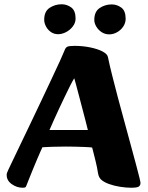

<svg xmlns="http://www.w3.org/2000/svg" viewBox="-20 -867 693 900"><path d="M86.1 13Q59 13 35.2 -3.8Q11.3 -20.6 11.3 -47.2Q11.3 -52.3 13 -56.9Q14.6 -61.5 19.4 -72.1Q41.2 -117.8 67.2 -172.1Q93.2 -226.5 120.8 -283.9Q148.4 -341.4 174.4 -396.6Q200.3 -451.7 222.7 -499Q245.2 -546.2 260.7 -580.6Q276.3 -615 282.7 -630.9Q287 -643.2 294.8 -647.6Q302.5 -652 329.4 -652Q367.9 -652 402.7 -644.8Q437.5 -637.7 460.5 -625.8Q483.4 -613.8 486 -599.3Q493.2 -563.9 505.6 -514.5Q517.9 -465.1 532.9 -408.6Q547.8 -352.2 563.7 -294.9Q579.5 -237.6 593.4 -185.5Q607.4 -133.5 618.2 -93.8Q629.1 -54.2 633.8 -33.4Q636.5 -21.9 637.5 -16.7Q638.5 -11.6 638.5 -9.4Q638.5 1.4 631 7.2Q623.5 13 595.1 13Q571.2 13 543 8.6Q514.7 4.2 490.6 -4.6Q466.5 -13.4 453.4 -25.7Q448.4 -30.7 444.8 -37.7Q441.2 -44.7 439.2 -56.7Q437.7 -67.7 434.8 -81.9Q432 -96.1 428 -112Q424.1 -127.8 420 -144.2Q415.9 -160.6 411.9 -175.5Q398.2 -177.2 375.5 -178.1Q352.9 -179 329.4 -179.5Q306 -180 288.6 -180Q253.3 -180 223.2 -178.9Q193 -177.8 178.8 -176.8Q176.3 -172 169.7 -156.8Q163.2 -141.7 154.2 -121Q145.3 -100.3 136.1 -77.7Q126.9 -55 118.3 -33.7Q109.7 -12.3 103.6 3.2Q102.4 7.5 99.6 10.2Q96.9 13 86.1 13ZM211.9 -257.5H391.9Q387.7 -274.8 381.1 -300.4Q374.5 -325.9 366.6 -355.8Q358.8 -385.6 351.3 -414.1Q343.8 -442.5 337.7 -465.6Q331.6 -488.7 328.1 -500.2Q320.2 -488 309.1 -465.9Q298 -443.8 284.8 -416.3Q271.6 -388.7 257.7 -359.2Q243.9 -329.8 232.1 -303.3Q220.4 -276.8 211.9 -257.5ZM492.2 -705.9Q472.4 -705.9 456.6 -716.2Q440.8 -726.5 431.4 -742.4Q422 -758.4 422 -773.4Q422 -812.7 447.3 -829.5Q472.6 -846.3 503.7 -846.3Q528.3 -846.3 548.7 -831.3Q569 -816.4 569 -779.1Q569 -759.3 557.5 -742.2Q545.9 -725.2 528.2 -715.6Q510.5 -705.9 492.2 -705.9ZM252.2 -706.7Q233.1 -706.7 218.5 -717Q203.8 -727.3 195.5 -743.2Q187.2 -759.1 187.2 -774.2Q187.2 -813.5 212.6 -830.3Q237.9 -847 269 -847Q293.6 -847 313.9 -832.1Q334.3 -817.2 334.3 -779.9Q334.3 -760 321.2 -743Q308.2 -726 289.3 -716.3Q270.5 -706.7 252.2 -706.7Z"/></svg>

Font: Briem Hand Thin
Style: Regular
Weight: 100
Designer: Gunnlaugur SE Briem, Eben Sorkin
Foundry: Sorkin Type Co.
Version: Version 1.003